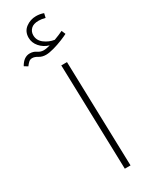

<svg xmlns="http://www.w3.org/2000/svg" viewBox="-332 -979 789 1020"><g transform="rotate(-30 62.0 -469.0)"><path d="M-70 -727 -91 -740Q-67 -783 -30 -783Q-8 -783 8.5 -771.5Q25 -760 44 -760Q53 -760 63.5 -762Q74 -764 84 -767Q50 -777 28.5 -802Q7 -827 7 -858Q7 -896 35 -917Q63 -938 98 -938Q122 -938 144 -930L138 -904Q118 -910 98 -910Q66 -910 50.5 -894.5Q35 -879 35 -857Q35 -825 62 -804.5Q89 -784 122 -779Q139 -785 151.5 -790.5Q164 -796 177 -802L187 -778Q174 -771 147 -760Q120 -749 91 -741Q62 -733 43 -733Q19 -733 1.5 -744Q-16 -755 -31 -755Q-44 -755 -53 -746.5Q-62 -738 -70 -727ZM102 0 84 -644H119L137 0Z"/></g></svg>

Font: Noto Sans Arabic UI SmCn XLt
Style: Regular
Weight: 200
Width: 4
Designer: Monotype Design Team, Nadine Chahine and Nizar Qandah
Foundry: Monotype Imaging Inc.
Version: Version 2.010; ttfautohint (v1.8.4.7-5d5b)